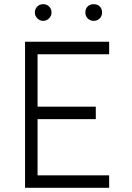

<svg xmlns="http://www.w3.org/2000/svg" viewBox="-20 -900 632 920"><path d="M187 -880Q170 -880 159 -869Q147 -857 147 -840Q147 -824 159 -812Q171 -800 187 -800Q203 -800 215 -812Q227 -824 227 -840Q227 -857 215 -869Q204 -880 187 -880ZM429 -880Q411 -880 400 -869Q389 -858 389 -840Q389 -823 400 -812Q412 -800 429 -800Q446 -800 458 -812Q469 -823 469 -840Q469 -858 458 -869Q447 -880 429 -880ZM100 0H503V-60H160V-329H439V-389H160V-640H503V-700H100Z"/></svg>

Font: Unageo
Style: Light
Weight: 300
Designer: Richard Sepsi
Foundry: Richard Sepsi
Version: Version 2.000